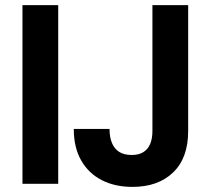

<svg xmlns="http://www.w3.org/2000/svg" viewBox="-20 -720 825 752"><path d="M68 0V-700H208V0ZM499 12Q430 12 378.5 -14.5Q327 -41 298 -91.5Q269 -142 269 -215H409Q409 -183 418.5 -160Q428 -137 447 -125Q466 -113 496 -113Q524 -113 542 -124.5Q560 -136 568.5 -157Q577 -178 577 -207V-700H717V-207Q717 -101 658 -44.5Q599 12 499 12Z"/></svg>

Font: DM Sans 16pt ExtraBold
Style: Regular
Weight: 800
Version: Version 4.004;gftools[0.9.30]